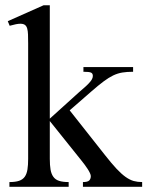

<svg xmlns="http://www.w3.org/2000/svg" viewBox="-20 -716 565 736"><path d="M170.9 -261.2 282.2 -361.8Q292 -370.6 301.5 -378.7Q311 -386.7 318.8 -394.8Q326.7 -402.8 331.3 -410.2Q335.9 -417.5 335.9 -424.8Q335.9 -434.6 328.9 -437.7Q321.8 -440.9 299.8 -440.9V-459H490.2V-440.9Q466.8 -440.9 449 -438Q431.2 -435.1 413.8 -426.8Q396.5 -418.5 377 -403.8Q357.4 -389.2 331.1 -366.2L247.1 -293L382.8 -121.1Q407.7 -89.4 426.5 -69.3Q445.3 -49.3 461.4 -37.8Q477.5 -26.4 492.4 -22.2Q507.3 -18.1 524.9 -18.1V0H297.9V-18.1Q315.9 -18.1 322 -24.2Q328.1 -30.3 328.1 -41Q328.1 -45.4 324.7 -52.7Q321.3 -60.1 315.9 -68.4Q310.5 -76.7 304 -85.4Q297.4 -94.2 291 -102.1L170.9 -252V-106.9Q170.9 -82.5 173.8 -65.7Q176.8 -48.8 184.6 -38.1Q192.4 -27.3 206.5 -22.7Q220.7 -18.1 243.2 -18.1V0H16.1V-18.1Q39.1 -18.1 53.2 -22.9Q67.4 -27.8 75 -38.6Q82.5 -49.3 85.2 -66.2Q87.9 -83 87.9 -106.9V-549.8Q87.9 -569.3 87.4 -583.5Q86.9 -597.7 84.2 -606.9Q81.5 -616.2 75.4 -620.6Q69.3 -625 58.1 -625Q50.3 -625 40.5 -623Q30.8 -621.1 17.1 -617.2L9.8 -634.8L147 -695.8H170.9Z"/></svg>

Font: Warasṭra
Style: Regular
Weight: 400
Designer: R.S. Wihananto
Foundry: R.S. Wihananto
Version: Version 2.0.1